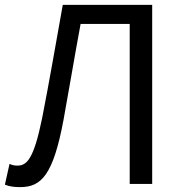

<svg xmlns="http://www.w3.org/2000/svg" viewBox="-20 -753 744 786"><path d="M63 13C150 13 198 -38 240 -262C264 -393 285 -521 310 -655H511V0H603V-733H237C208 -572 183 -425 153 -272C118 -99 89 -75 51 -75C39 -75 30 -77 19 -82L0 3C20 11 39 13 63 13Z"/></svg>

Font: Source Han Sans CN Regular
Style: Regular
Weight: 400
Designer: Ryoko NISHIZUKA (kana & ideographs); Paul D. Hunt (Latin, Greek & Cyrillic); Wenlong ZHANG (bopomofo); Sandoll Communica
Foundry: Adobe Systems Incorporated
Version: Version 1.004;PS 1.004;hotconv 1.0.82;makeotf.lib2.5.63406